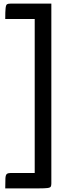

<svg xmlns="http://www.w3.org/2000/svg" viewBox="-20 -842 414 1062"><path d="M9 200Q9 163 10 144.5Q11 126 17.5 120.5Q24 115 37 115H172V-737H9Q9 -779 11 -797Q13 -815 19 -818.5Q25 -822 38 -822H264V173Q264 184 261 190Q258 196 243 198Q228 200 194 200Z"/></svg>

Font: Yanone Kaffeesatz Medium
Style: Regular
Weight: 500
Designer: Yanone (Cyrillic: Daniel Pouzeot, Huerta Tipografica, and Cyreal)
Foundry: Yanone
Version: Version 2.003